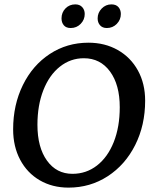

<svg xmlns="http://www.w3.org/2000/svg" viewBox="-20 -845 699 877"><path d="M40 -254Q40 -366 84.5 -456.5Q129 -547 207.5 -598.5Q286 -650 384 -650Q459 -650 518 -616.5Q577 -583 610 -523Q643 -463 643 -385Q643 -273 597.5 -182.5Q552 -92 472 -40Q392 12 293 12Q219 12 161.5 -21.5Q104 -55 72 -115.5Q40 -176 40 -254ZM527 -355Q527 -458 482.5 -518.5Q438 -579 363 -579Q302 -579 253.5 -540.5Q205 -502 178 -433Q151 -364 151 -275Q151 -172 194.5 -111.5Q238 -51 311 -51Q374 -51 423 -89Q472 -127 499.5 -196Q527 -265 527 -355ZM261 -761Q261 -788 279 -806.5Q297 -825 324 -825Q344 -825 355.5 -812.5Q367 -800 367 -781Q367 -755 348.5 -736Q330 -717 303 -717Q282 -717 271.5 -729.5Q261 -742 261 -761ZM426 -761Q426 -787 444.5 -806Q463 -825 489 -825Q510 -825 521 -812.5Q532 -800 532 -781Q532 -755 513.5 -736Q495 -717 468 -717Q448 -717 437 -729.5Q426 -742 426 -761Z"/></svg>

Font: Alegreya SC Medium
Style: Italic
Weight: 500
Italic angle: -7°
Designer: Juan Pablo del Peral
Foundry: Huerta Tipografica
Version: Version 2.007; ttfautohint (v1.6)